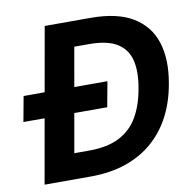

<svg xmlns="http://www.w3.org/2000/svg" viewBox="-79 -780 872 860"><g transform="rotate(-10 357.5 -350.0)"><path d="M10.7 -292.8 31.8 -407.5H413L391.9 -292.8ZM55.3 0 179.3 -700H388Q509.4 -700 580.6 -656.6Q651.8 -613.2 676.5 -534.7Q701.2 -456.2 682.2 -349.8Q668.8 -270.5 635.8 -206.2Q602.8 -141.9 550.6 -95.8Q498.4 -49.8 426.9 -24.9Q355.4 0 264 0ZM210.9 -115.7H277.3Q362.5 -115.7 416.6 -143.7Q470.7 -171.6 501.1 -224.1Q531.6 -276.7 544.2 -349.8Q557.9 -423.7 545.9 -476.1Q533.9 -528.6 489.6 -557Q445.3 -585.5 360.1 -585.5H293.7Z"/></g></svg>

Font: DM Sans 9pt
Style: Italic
Weight: 400
Italic angle: -10°
Designer: Colophon Foundry, Jonny Pinhorn
Foundry: Colophon Foundry
Version: Version 4.004